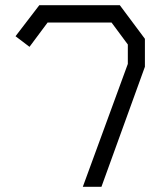

<svg xmlns="http://www.w3.org/2000/svg" viewBox="-20 -720 620 742"><path d="M372 2H300L474 -473V-548L411 -633H164L94 -539L40 -580L132 -700H443L540 -570V-462Z"/></svg>

Font: Turret Road Medium
Style: Regular
Weight: 500
Designer: Noponies
Foundry: Noponies
Version: Version 1.001; ttfautohint (v1.8)